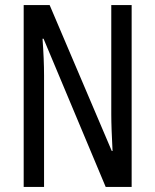

<svg xmlns="http://www.w3.org/2000/svg" viewBox="-20 -734 609 754"><path d="M497 0V-714H417V-286C417 -248 419 -200 422 -141H419L175 -714H73V0H153V-438C153 -479 151 -527 147 -582H151L395 0Z"/></svg>

Font: Noto Sans Devanagari ExtraCondensed
Style: Regular
Weight: 400
Width: 2
Designer: Jelle Bosma - Monotype Design Team
Foundry: Monotype Imaging Inc.
Version: Version 2.004